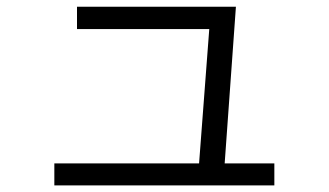

<svg xmlns="http://www.w3.org/2000/svg" viewBox="-20 -565 978 571"><path d="M604.5 -506.8 629.9 -478.5H209V-544.9H681.6L645.5 -42L569.3 -43ZM141.6 -79.1H795.9V-13.7H141.6Z"/></svg>

Font: Pretendard JP Variable
Style: Regular
Weight: 400
Designer: Base glyphs from Inter by Rasmus Andersson; Hangul glyphs from Noto Sans CJK(Source Han Sans) by Jang Soo-young and Kang
Foundry: Kil Hyung-jin
Version: Version 1.307;Glyphs 3.2 (3192)